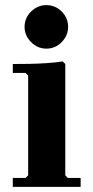

<svg xmlns="http://www.w3.org/2000/svg" viewBox="-20 -730 365 750"><path d="M30 0V-35H80L90 -45V-435L80 -445H30V-480Q56 -480 92 -480.5Q128 -481 163.5 -483.5Q199 -486 225 -490L235 -480V-45L245 -35H295V0ZM161 -540Q127 -540 101.5 -565.5Q76 -591 76 -625Q76 -660 101.5 -685Q127 -710 161 -710Q196 -710 221 -685Q246 -660 246 -625Q246 -591 221 -565.5Q196 -540 161 -540Z"/></svg>

Font: Brygada 1918
Style: Bold
Weight: 700
Designer: Mateusz Machalski | Borys Kosmynka | Przemek Hoffer
Foundry: NIEPODLEGLA 2018
Version: Version 3.006